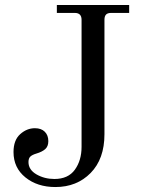

<svg xmlns="http://www.w3.org/2000/svg" viewBox="-20 -732 580 770"><path d="M498 -711.9V-680.2H425.8Q411.6 -680.2 405.3 -673.6Q398.9 -667 398.9 -652.8V-193.8Q398.9 -94.7 343.5 -38.3Q288.1 18.1 202.1 18.1Q129.9 18.1 82 -20.5Q34.2 -59.1 34.2 -122.1Q34.2 -169.9 60.8 -193.8Q87.4 -217.8 120.1 -217.8Q145.5 -217.8 159.7 -203.6Q173.8 -189.5 173.8 -166Q173.8 -145 161.4 -134Q148.9 -123 126 -116.2Q109.4 -111.3 101.8 -104.2Q94.2 -97.2 94.2 -82Q94.2 -51.3 126.2 -32.7Q158.2 -14.2 198.2 -14.2Q253.4 -14.2 280.3 -51.5Q307.1 -88.9 307.1 -143.1V-652.8Q307.1 -680.2 279.8 -680.2H208V-711.9Z"/></svg>

Font: Flanker Steampunk
Style: Regular
Weight: 400
Designer: Alexey Kryukov, Leonardo Di Lena
Foundry: Alexey Kryukov, Leonardo Di Lena
Version: 1.210